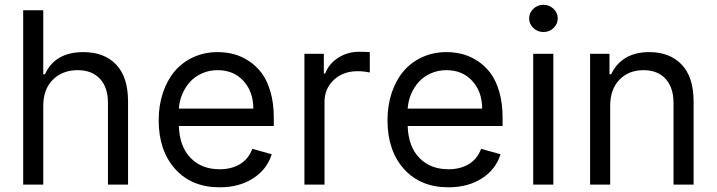

<svg xmlns="http://www.w3.org/2000/svg" viewBox="-20 -770 2990 801"><path d="M160.5 -328.1Q160.5 -397.7 200.5 -437.5Q240.4 -477.3 304 -477.3Q363.3 -477.3 396.8 -441.4Q430.4 -405.5 430.4 -340.9V0H514.2V-346.6Q514.2 -448.9 464.5 -500.7Q414.8 -552.6 328.1 -552.6Q209.5 -552.6 167.6 -460.2H160.5V-727.3H76.7V0H160.5Z M896.3 11.4Q978.3 11.4 1036.2 -26.1Q1094.1 -63.6 1113.6 -126.4L1032.7 -149.1Q1017 -107.2 981.7 -85.6Q946.4 -63.9 896.3 -63.9Q821 -63.9 775 -111.2Q729 -158.4 726.2 -244.3H1122.2V-279.8Q1122.2 -338.8 1108.7 -386Q1095.2 -433.2 1072.6 -463.8Q1050.1 -494.3 1019.4 -514.7Q988.6 -535.2 956 -543.9Q923.3 -552.6 887.8 -552.6Q833.1 -552.6 787.1 -531.6Q741.1 -510.7 709.3 -473.4Q677.6 -436.1 659.8 -383.3Q642 -330.6 642 -268.5Q642 -141.7 710.6 -65.2Q779.1 11.4 896.3 11.4ZM726.2 -316.8Q728.3 -348.7 740.6 -377.7Q752.8 -406.6 773.1 -428.8Q793.3 -451 823.2 -464.1Q853 -477.3 887.8 -477.3Q954.9 -477.3 995.9 -432.2Q1036.9 -387.1 1036.9 -316.8Z M1250 0H1333.8V-345.2Q1333.8 -400.6 1372.9 -436.8Q1411.9 -473 1471.6 -473Q1500 -473 1522.7 -467.3V-552.6Q1503.6 -554 1478.7 -554Q1429.7 -554 1390.6 -528.8Q1351.6 -503.6 1336.6 -463.1H1331V-545.5H1250Z M1850.9 11.4Q1932.9 11.4 1990.8 -26.1Q2048.7 -63.6 2068.2 -126.4L1987.2 -149.1Q1971.6 -107.2 1936.3 -85.6Q1900.9 -63.9 1850.9 -63.9Q1775.6 -63.9 1729.6 -111.2Q1683.6 -158.4 1680.8 -244.3H2076.7V-279.8Q2076.7 -338.8 2063.2 -386Q2049.7 -433.2 2027.2 -463.8Q2004.6 -494.3 1973.9 -514.7Q1943.2 -535.2 1910.5 -543.9Q1877.8 -552.6 1842.3 -552.6Q1787.6 -552.6 1741.7 -531.6Q1695.7 -510.7 1663.9 -473.4Q1632.1 -436.1 1614.3 -383.3Q1596.6 -330.6 1596.6 -268.5Q1596.6 -141.7 1665.1 -65.2Q1733.7 11.4 1850.9 11.4ZM1680.8 -316.8Q1682.9 -348.7 1695.1 -377.7Q1707.4 -406.6 1727.6 -428.8Q1747.9 -451 1777.7 -464.1Q1807.5 -477.3 1842.3 -477.3Q1909.4 -477.3 1950.5 -432.2Q1991.5 -387.1 1991.5 -316.8Z M2204.5 0H2288.4V-545.5H2204.5ZM2205.1 -653.1Q2222.7 -636.4 2247.2 -636.4Q2271.7 -636.4 2289.2 -653.1Q2306.8 -669.7 2306.8 -693.2Q2306.8 -716.6 2289.2 -733.3Q2271.7 -750 2247.2 -750Q2222.7 -750 2205.1 -733.3Q2187.5 -716.6 2187.5 -693.2Q2187.5 -669.7 2205.1 -653.1Z M2525.6 -328.1Q2525.6 -397.7 2564.3 -437.5Q2603 -477.3 2664.8 -477.3Q2723.4 -477.3 2756.6 -441.1Q2789.8 -404.8 2789.8 -340.9V0H2873.6V-346.6Q2873.6 -448.2 2824 -500.4Q2774.5 -552.6 2688.9 -552.6Q2629.3 -552.6 2589.5 -528.1Q2549.7 -503.6 2529.8 -460.2H2522.7V-545.5H2441.8V0H2525.6Z"/></svg>

Font: Inter-Regular
Style: Regular
Weight: 500
Designer: Rasmus Andersson
Foundry: rsms
Version: ""